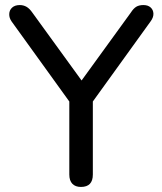

<svg xmlns="http://www.w3.org/2000/svg" viewBox="-20 -732 641 759"><path d="M300 7Q278 7 266 -5.5Q254 -18 254 -42V-365L274 -303L26 -647Q16 -661 16.5 -676.5Q17 -692 28 -702Q39 -712 58 -712Q73 -712 85 -705Q97 -698 108 -682L314 -398H291L497 -682Q508 -699 519 -705.5Q530 -712 547 -712Q565 -712 575.5 -702.5Q586 -693 586.5 -678Q587 -663 575 -647L327 -303L347 -365V-42Q347 7 300 7Z"/></svg>

Font: Nunito Medium
Style: Regular
Weight: 500
Designer: Vernon Adams
Foundry: Vernon Adams
Version: Version 3.601